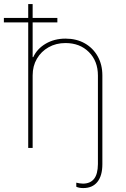

<svg xmlns="http://www.w3.org/2000/svg" viewBox="-46 -748 635 971"><path d="M449.2 0H471.7V82Q471.7 111.8 465.3 134.3Q459 156.7 446.5 172.1Q434.1 187.5 416.3 195.3Q398.4 203.1 375 203.1Q364.3 203.1 355.2 201.4Q346.2 199.7 339.8 196.3V175.8Q346.7 177.7 355.2 179Q363.8 180.2 374 180.7Q411.1 180.2 429.9 156.2Q448.7 132.3 449.2 82ZM119.1 -366.2V0H96.7V-727.5H119.1V-459H122.1Q141.6 -501.5 185.3 -527.1Q229 -552.7 285.2 -552.7Q340.3 -552.7 382.3 -529.1Q424.3 -505.4 448 -463.4Q471.7 -421.4 471.7 -366.2V0H449.2V-366.2Q449.2 -439 403.6 -484.6Q357.9 -530.3 285.2 -530.3Q237.3 -530.3 199.7 -509Q162.1 -487.8 140.6 -450.9Q119.1 -414.1 119.1 -366.2ZM-26.4 -634.8V-657.2H244.1V-634.8Z"/></svg>

Font: Inter Tight Thin
Style: Regular
Weight: 250
Designer: Rasmus Andersson
Foundry: rsms
Version: Version 3.004